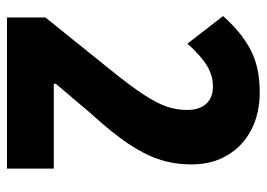

<svg xmlns="http://www.w3.org/2000/svg" viewBox="-127 -637 764 550"><g transform="rotate(90 255.0 -362.0)"><path d="M463 0H30V-110L178 -294Q226 -353 251 -391.5Q276 -430 285.5 -458Q295 -486 295 -516Q295 -551 277.5 -570.5Q260 -590 227 -590Q197 -590 168.5 -573Q140 -556 105 -517L26 -619Q72 -671 122 -697.5Q172 -724 244 -724Q306 -724 352.5 -699.5Q399 -675 425 -631Q451 -587 451 -529Q451 -479 436.5 -435.5Q422 -392 390 -345Q358 -298 304 -239L220 -140V-134H463Z"/></g></svg>

Font: Noto Sans Arabic Cond ExtBd
Style: Regular
Weight: 800
Width: 3
Designer: Monotype Design Team, Nadine Chahine, Nizar Qandah and Khaled Hosny
Foundry: Monotype Imaging Inc.
Version: Version 2.012; ttfautohint (v1.8.4.7-5d5b)